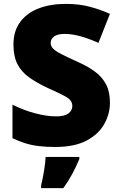

<svg xmlns="http://www.w3.org/2000/svg" viewBox="-20 -744 617 985"><path d="M544 -217Q544 -159 514.5 -107Q485 -55 423.5 -22.5Q362 10 264 10Q215 10 178.5 5.5Q142 1 110 -9Q78 -19 44 -35V-207Q102 -178 161 -162.5Q220 -147 268 -147Q311 -147 331 -162Q351 -177 351 -200Q351 -228 321.5 -245.5Q292 -263 222 -294Q169 -319 130 -346.5Q91 -374 70 -414Q49 -454 49 -515Q49 -584 83 -630.5Q117 -677 177.5 -700.5Q238 -724 318 -724Q388 -724 444 -708.5Q500 -693 544 -673L485 -524Q439 -545 394.5 -557.5Q350 -570 312 -570Q275 -570 257.5 -557Q240 -544 240 -524Q240 -507 253 -494Q266 -481 296.5 -465.5Q327 -450 380 -426Q432 -403 468.5 -375.5Q505 -348 524.5 -310.5Q544 -273 544 -217ZM387 72Q370 112 352 146Q334 180 305 221H191V207Q199 175 206 132Q213 89 214 61H387Z"/></svg>

Font: Noto Sans Black
Style: Regular
Weight: 900
Designer: Monotype Design Team
Foundry: Monotype Imaging Inc.
Version: Version 2.007